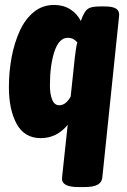

<svg xmlns="http://www.w3.org/2000/svg" viewBox="-20 -551 514 777"><path d="M297 206Q227 206 231 168L254 -46Q210 8 145 8Q79 8 47.5 -49.5Q16 -107 16 -198Q16 -260 27 -319Q38 -378 60 -426Q82 -474 117 -502.5Q152 -531 199 -531Q236 -531 264 -513.5Q292 -496 307 -466Q310 -473 312.5 -480Q315 -487 319 -494Q328 -513 342.5 -519Q357 -525 388 -525H403Q437 -525 450.5 -515.5Q464 -506 462 -487L394 168Q392 187 375 196.5Q358 206 321 206ZM220 -125Q246 -125 266 -160L283 -320Q285 -337 287.5 -353.5Q290 -370 293 -379Q287 -387 277.5 -392.5Q268 -398 254 -398Q219 -398 200.5 -343Q182 -288 182 -204Q182 -171 191 -148Q200 -125 220 -125Z"/></svg>

Font: Asap Condensed Condensed ExtraBold
Style: Italic
Weight: 800
Width: 3
Italic angle: -6°
Designer: Pablo Cosgaya
Foundry: Omnibus-Type
Version: Version 3.001; ttfautohint (v1.8.4.7-5d5b)